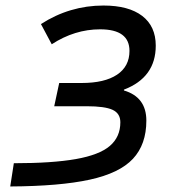

<svg xmlns="http://www.w3.org/2000/svg" viewBox="-20 -662 620 694"><path d="M17 12 30 -72Q169 -72 254 -87Q339 -102 377 -134.5Q415 -167 415 -220Q415 -252 387 -265Q359 -278 293 -278H176L194 -362H275Q358 -362 403 -392Q448 -422 448 -478Q448 -556 342 -556Q250 -556 167 -502L128 -575Q232 -642 354 -642Q445 -642 494 -604.5Q543 -567 543 -497Q543 -382 428 -338V-335Q509 -311 509 -226Q509 -140 460.5 -88Q412 -36 304 -12.5Q196 11 17 12Z"/></svg>

Font: Sometype Mono Medium
Style: Italic
Weight: 500
Italic angle: -12°
Monospace: yes
Designer: Ryoichi Tsunekawa
Foundry: Dharma Type
Version: Version 1.000; ttfautohint (v1.8.3)